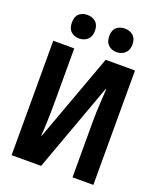

<svg xmlns="http://www.w3.org/2000/svg" viewBox="-166 -1025 931 1126"><g transform="rotate(20 300.0 -462.5)"><path d="M255 -852Q255 -889 234 -907Q213 -925 182 -925Q151 -925 131 -907.5Q111 -890 111 -852Q111 -815 131 -796.5Q151 -778 182 -778Q213 -778 234 -797Q255 -816 255 -852ZM489 -852Q489 -889 468 -907Q447 -925 416 -925Q385 -925 364.5 -907.5Q344 -890 344 -852Q344 -816 364.5 -797Q385 -778 416 -778Q447 -778 468 -797Q489 -816 489 -852ZM229 0 430 -552H434Q433 -536 429 -469Q425 -402 425 -347V0H555V-714H372L172 -167H169Q171 -183 173.5 -248.5Q176 -314 176 -364V-714H45V0Z"/></g></svg>

Font: Noto Sans Mono UI
Style: Bold
Weight: 700
Designer: Monotype Design team
Foundry: Monotype Imaging Inc.
Version: 1.000